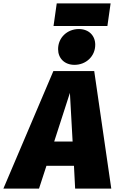

<svg xmlns="http://www.w3.org/2000/svg" viewBox="-83 -1117 692 1137"><path d="M572 -1097H253L234 -963H553ZM261 -826C261 -772 299 -733 358 -733C427 -733 481 -784 481 -852C481 -906 443 -945 384 -945C315 -945 261 -894 261 -826ZM362 0H576L475 -696H233L-63 0H148L192 -135H355ZM238 -279 331 -567 347 -279Z"/></svg>

Font: Fira Sans Heavy
Style: Italic
Weight: 900
Italic angle: -8°
Designer: bBox Type GmbH & Carrois Corporate GbR & Edenspiekermann AG
Foundry: bBox Type GmbH & Carrois Corporate GbR & Edenspiekermann AG
Version: Version 4.301;PS 004.301;hotconv 1.0.88;makeotf.lib2.5.64775